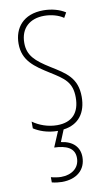

<svg xmlns="http://www.w3.org/2000/svg" viewBox="-88 -581 489 866"><g transform="rotate(-10 156.0 -148.5)"><path d="M234 145C234 100 205 69 150 62L172 8C243 -1 278 -51 278 -123C278 -210 228 -239 162 -280C98 -320 65 -349 65 -407C65 -475 109 -512 174 -512C206 -512 240 -503 262 -487L275 -510C249 -527 213 -537 175 -537C82 -537 39 -479 39 -408C39 -330 90 -296 157 -254C216 -217 251 -195 251 -125C251 -56 217 -16 147 -16C105 -16 65 -31 36 -52V-21C59 -6 97 10 146 10L116 81C170 83 209 98 209 145C209 192 171 217 124 217C111 217 92 214 78 210V234C93 238 112 240 124 240C192 240 234 203 234 145Z"/></g></svg>

Font: Noto Sans Tamil ExtraCondensed Thin
Style: Regular
Weight: 100
Width: 2
Designer: Jelle Bosma - Monotype Design Team
Foundry: Monotype Imaging Inc.
Version: Version 2.004